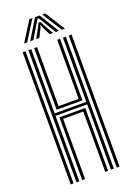

<svg xmlns="http://www.w3.org/2000/svg" viewBox="-179 -1028 753 1093"><g transform="rotate(-20 198.0 -482.0)"><path d="M84.5 0V-800H102V-411.2H293.8V-800H311.2V0H293.8V-396H102V0ZM119.8 0V-380.5H276.2V0H258.8V-365.2H137V0ZM49.8 0V-800H67V0ZM328.8 0V-800H346V0ZM119.5 -426.8V-800H137V-442H258.8V-800H276.2V-426.8ZM74.8 -844.5 150.2 -964.2H168.8L93.5 -844.5ZM111.5 -844.5 184.5 -964.2H212.2L285.5 -844.5H266L216.5 -927.5L202 -950.5H195L180.5 -927.5L131 -844.5ZM147.8 -844.5 183.2 -909 192.8 -928.2H204.2L213.5 -909L249.8 -844.5H230.2L203 -898.2L200 -911.2H197L194 -898.2L167.2 -844.5ZM303.2 -844.5 228.2 -964.2H246.5L322.2 -844.5Z"/></g></svg>

Font: Big Shoulders Inline Display Thin SemiBold
Style: Regular
Weight: 600
Version: Version 2.002